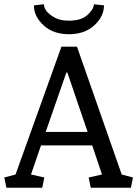

<svg xmlns="http://www.w3.org/2000/svg" viewBox="-24 -879 643 899"><path d="M189.9 -261.2H386.2L291.5 -539.1H286.6ZM-3.9 -47.9 48.8 -62 263.7 -660.6H336.4L545.9 -62L598.6 -47.9L588.9 0H400.9L391.1 -47.9L453.6 -62L407.7 -198.2H168L121.1 -62L183.6 -47.9L173.8 0H5.9ZM180.2 -760.3Q134.8 -801.8 134.8 -854L182.1 -858.9Q181.6 -837.4 201.2 -818.8Q220.7 -800.8 243.2 -791.5Q265.6 -782.2 298.8 -782.2Q357.4 -782.2 386.2 -809.6Q415.5 -836.9 415.5 -858.9L462.9 -854Q462.9 -801.8 417.5 -760.3Q372.6 -718.8 298.8 -718.8Q225.1 -718.8 180.2 -760.3Z"/></svg>

Font: NoticiaText-Regular
Style: Regular
Weight: 400
Designer: JM Sole
Foundry: JM Sole
Version: Version 1.003